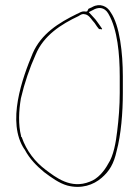

<svg xmlns="http://www.w3.org/2000/svg" viewBox="-20 -710 543 744"><path d="M61 -329C75 -389 95 -447 118 -498C149 -573 217 -616 285 -648C291 -652 298 -657 307 -655C322 -654 332 -639 338 -631C343 -626 350 -617 356 -607L364 -597C367 -598 370 -597 374 -596C375 -597 377 -598 374 -601L365 -614C358 -623 352 -633 346 -639L324 -663L340 -671C360 -683 384 -684 400 -657V-656C400 -655 401 -656 401 -655C435 -596 444 -501 444 -414V-350C444 -300 440 -248 434 -201C429 -158 420 -106 399 -75C384 -47 359 -17 328 -6C254 24 196 -23 157 -52C117 -82 83 -124 64 -179H62V-182C50 -227 53 -282 61 -329ZM75 -131H76V-130C95 -94 122 -67 151 -43C179 -22 209 0 241 9C295 23 342 7 374 -21C404 -47 421 -75 432 -125C449 -188 456 -273 456 -350V-414C456 -504 444 -612 409 -662C396 -686 367 -699 338 -683L323 -676C322 -674 320 -671 319 -668V-667L314 -665C301 -667 297 -666 281 -657H280C206 -621 140 -579 107 -504C67 -409 4 -236 75 -131ZM150 -41H151ZM285 -648ZM307 -655H308ZM340 -671ZM356 -604ZM365 -611V-612ZM399 -73Z"/></svg>

Font: Stray Cat
Style: Hl
Weight: 100
Version: Version 1.0